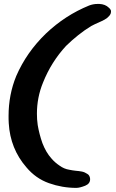

<svg xmlns="http://www.w3.org/2000/svg" viewBox="-20 -875 577 952"><path d="M111.3 -44.9C141.6 -8.8 178.7 17.6 222.7 33.2C266.6 48.8 311.5 56.6 358.4 56.6C370.1 56.6 384.8 52.7 402.3 45.9C418.9 39.1 426.8 28.3 426.8 13.7V11.7C425.8 1 421.9 -7.8 413.1 -12.7C404.3 -18.6 395.5 -22.5 385.7 -24.4C376 -26.4 366.2 -27.3 355.5 -28.3C344.7 -29.3 335 -31.2 324.2 -33.2C305.7 -36.1 290 -43 275.4 -53.7C260.7 -63.5 247.1 -75.2 235.4 -88.9C216.8 -109.4 202.1 -134.8 190.4 -165C179.7 -195.3 171.9 -225.6 167 -254.9C164.1 -273.4 163.1 -293 163.1 -311.5C163.1 -364.3 172.9 -416 193.4 -465.8C220.7 -534.2 258.8 -594.7 307.6 -647.5C326.2 -666 346.7 -683.6 367.2 -700.2C387.7 -716.8 410.2 -732.4 432.6 -746.1C441.4 -751 458 -758.8 482.4 -769.5C506.8 -780.3 521.5 -792 528.3 -806.6C529.3 -809.6 530.3 -813.5 530.3 -816.4V-821.3C529.3 -826.2 525.4 -832 519.5 -836.9C507.8 -848.6 492.2 -854.5 472.7 -855.5H464.8C448.2 -855.5 434.6 -852.5 421.9 -847.7C342.8 -815.4 271.5 -769.5 207 -708C143.6 -646.5 94.7 -577.1 60.5 -498C35.2 -436.5 22.5 -370.1 22.5 -300.8C22.5 -288.1 22.5 -276.4 23.4 -263.7C28.3 -179.7 57.6 -106.4 111.3 -44.9Z"/></svg>

Font: ChillSide Comic
Style: Regular
Weight: 400
Designer: Koroletov, Abay Emes
Version: Version 1.000